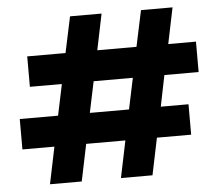

<svg xmlns="http://www.w3.org/2000/svg" viewBox="-52 -790 976 849"><g transform="rotate(-5 436.0 -366.0)"><path d="M136 0 170 -164H28V-299H198L227 -437H85V-572H255L289 -732H429L396 -572H570L604 -732H744L711 -572H834V-437H682L654 -299H777V-164H625L591 0H451L485 -164H311L277 0ZM339 -299H513L542 -437H368Z"/></g></svg>

Font: DM Sans Black
Style: Regular
Weight: 900
Designer: Colophon Foundry, Jonny Pinhorn
Foundry: Colophon Foundry
Version: Version 4.004; ttfautohint (v1.8.4.7-5d5b)